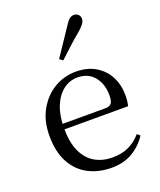

<svg xmlns="http://www.w3.org/2000/svg" viewBox="-152 -912 850 1021"><g transform="rotate(-20 273.5 -401.5)"><path d="M303 15Q230 15 172 -15Q114 -45 81 -106Q48 -167 48 -257Q48 -341 82.5 -402.5Q117 -464 173 -497.5Q229 -531 295 -531Q360 -531 406.5 -503.5Q453 -476 477.5 -429Q502 -382 502 -323Q502 -287 495 -263H87V-294H377Q404 -294 413 -308Q422 -322 422 -352Q422 -416 388 -457.5Q354 -499 293 -499Q249 -499 213 -471.5Q177 -444 156 -392.5Q135 -341 135 -269Q135 -188 159.5 -136Q184 -84 227 -59.5Q270 -35 325 -35Q378 -35 417.5 -53.5Q457 -72 488 -108L504 -94Q471 -44 421 -14.5Q371 15 303 15ZM236 -624Q261 -661 285.5 -697.5Q310 -734 336 -773Q351 -798 363.5 -808Q376 -818 390 -818Q403 -818 413.5 -809Q424 -800 424 -784Q424 -771 414 -757Q404 -743 381 -723Q348 -696 317 -667.5Q286 -639 255 -610Z"/></g></svg>

Font: Noto Serif TC ExtraLight
Style: Regular
Weight: 400
Version: Version 2.002-H1;hotconv 1.1.0;makeotfexe 2.6.0